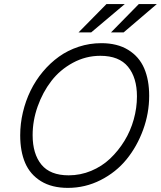

<svg xmlns="http://www.w3.org/2000/svg" viewBox="-20 -912 790 942"><path d="M365.2 -752.9 502.4 -892.1H592.3L427.2 -752.9ZM524.4 -752.9 661.1 -892.1H749.5L586.4 -752.9ZM313 9.8Q234.4 9.8 181.2 -22.9Q127.9 -55.7 103.5 -112.5Q79.1 -169.4 79.1 -248Q79.1 -304.7 92.3 -360.8Q105.5 -417 129.9 -467Q154.3 -517.1 190.2 -560.1Q226.1 -603 269.3 -634Q312.5 -665 366 -682.6Q419.4 -700.2 477.1 -700.2Q555.7 -700.2 609.1 -667.2Q662.6 -634.3 687.3 -577.1Q711.9 -520 711.9 -441.9Q711.9 -356.4 682.1 -274.9Q652.3 -193.4 600.8 -130.1Q549.3 -66.9 473.9 -28.6Q398.4 9.8 313 9.8ZM316.9 -51.8Q374.5 -51.8 427.2 -73.7Q480 -95.7 520.3 -133.8Q560.5 -171.9 590.6 -220.9Q620.6 -270 636.2 -326.2Q651.9 -382.3 651.9 -439Q651.9 -531.2 607.9 -584.7Q564 -638.2 472.2 -638.2Q400.9 -638.2 337.6 -604Q274.4 -569.8 231.9 -514.6Q189.5 -459.5 164.8 -389.9Q140.1 -320.3 140.1 -249Q140.1 -157.2 183.1 -104.5Q226.1 -51.8 316.9 -51.8Z"/></svg>

Font: HK Grotesk Light Italic
Style: Regular
Weight: 300
Italic angle: -13°
Designer: Alfredo Marco Pradil and Stefan Peev
Foundry: Hanken Design Co.
Version: Version 1.000;PS 001.000;hotconv 1.0.88;makeotf.lib2.5.64775